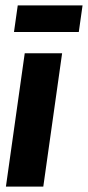

<svg xmlns="http://www.w3.org/2000/svg" viewBox="-20 -694 327 714"><path d="M2 0 72 -496H211L141 0ZM32 -575 46 -674H287L273 -575Z"/></svg>

Font: Host Grotesk ExtraBold
Style: Italic
Weight: 800
Italic angle: -8°
Designer: Doğukan Karapınar
Foundry: Element Type
Version: Version 1.003; ttfautohint (v1.8.4.7-5d5b)